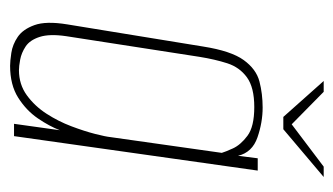

<svg xmlns="http://www.w3.org/2000/svg" viewBox="-164 -506 677 390"><g transform="rotate(90 175.0 -310.5)"><path d="M113 8Q104 8 87 5.5Q70 3 54.5 -7.5Q39 -18 30.5 -41.5Q22 -65 29 -108L74 -384Q83 -441 101.5 -466.5Q120 -492 145 -498.5Q170 -505 198 -505Q228 -505 258.5 -494.5Q289 -484 296 -455L301 -495H326L256 0H231L244 -93Q236 -72 220 -48.5Q204 -25 178 -8.5Q152 8 113 8ZM122 -10Q151 -10 173 -26Q195 -42 210.5 -66Q226 -90 236 -116.5Q246 -143 251.5 -164.5Q257 -186 258 -196L290 -422Q288 -429 281 -444.5Q274 -460 255.5 -474Q237 -488 197 -488Q157 -488 136.5 -473Q116 -458 108 -433Q100 -408 95 -377L53 -106Q48 -72 54.5 -52Q61 -32 74 -23.5Q87 -15 100.5 -12.5Q114 -10 122 -10ZM217 -547 144 -629H166L232 -564L318 -629H339L242 -547Z"/></g></svg>

Font: Alumni Sans SC Thin
Style: Italic
Weight: 100
Italic angle: -8°
Designer: Robert E. Leuschke
Foundry: Robert E. Leuschke
Version: Version 1.016